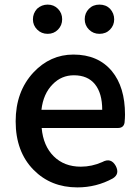

<svg xmlns="http://www.w3.org/2000/svg" viewBox="-20 -801 605 834"><path d="M316 13Q201 13 126 -63Q48 -142 48 -274Q48 -403 125 -486Q198 -564 299 -564Q406 -564 466 -492Q523 -423 523 -303Q523 -288 521 -268Q517 -245 492 -245H339H161Q168 -167 213.5 -122Q259 -77 331 -77Q379 -77 424 -97Q462 -118 483 -80Q501 -45 470 -26Q399 13 316 13ZM160 -324H292H424Q424 -396 392.5 -435Q361 -474 301 -474Q247 -474 209 -435Q168 -394 160 -324ZM187 -654Q160 -654 141.5 -672.5Q123 -691 123 -717Q123 -743 141 -763Q161 -781 187 -781Q214 -781 232 -762.5Q250 -744 250 -717.5Q250 -691 232 -672.5Q214 -654 187 -654ZM412 -654Q385 -654 366.5 -672.5Q348 -691 348 -717.5Q348 -744 366 -762.5Q384 -781 412 -781Q440 -781 458 -763Q476 -743 476 -717Q476 -691 458 -672.5Q440 -654 412 -654Z"/></svg>

Font: GenSenRounded TW M
Style: Regular
Weight: 500
Version: Version 1.501;PS 1;hotconv 16.6.51;makeotf.lib2.5.65220